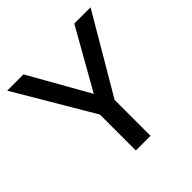

<svg xmlns="http://www.w3.org/2000/svg" viewBox="-181 -856 1010 1010"><g transform="rotate(-45 324.0 -350.5)"><path d="M14 -701H135L324 -367L513 -701H634L379 -267V0H270V-267Z"/></g></svg>

Font: LT Superior Semi-bold
Style: Regular
Weight: 600
Designer: Daniel Lyons
Foundry: LyonsType
Version: Version 1.0